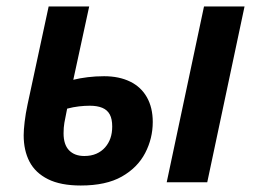

<svg xmlns="http://www.w3.org/2000/svg" viewBox="-20 -562 787 592"><path d="M229 10Q167 10 128 -9.5Q89 -29 71 -63.5Q53 -98 53 -145Q53 -161 56 -186.5Q59 -212 65 -240L130 -542H255L206 -316Q226 -321 250.5 -324Q275 -327 301 -327Q347 -327 381 -310.5Q415 -294 433 -262Q451 -230 451 -186Q451 -135 427.5 -90Q404 -45 355.5 -17.5Q307 10 229 10ZM240 -81Q261 -81 277 -88Q293 -95 304 -107.5Q315 -120 320.5 -136Q326 -152 326 -172Q326 -195 318.5 -209Q311 -223 295.5 -229.5Q280 -236 257 -236Q241 -236 223.5 -234Q206 -232 187 -227Q181 -198 178.5 -183.5Q176 -169 176 -151Q176 -116 193 -98.5Q210 -81 240 -81ZM494 0 609 -542H734L619 0Z"/></svg>

Font: Noto Sans Display SemiBold
Style: Italic
Weight: 600
Italic angle: -12°
Designer: Monotype Design Team
Foundry: Monotype Imaging Inc.
Version: Version 2.003